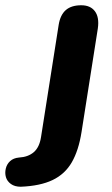

<svg xmlns="http://www.w3.org/2000/svg" viewBox="-132 -519 425 730"><path d="M-53 191Q-76 191 -90.5 180.5Q-105 170 -109.5 154.5Q-114 139 -110 122Q-106 105 -93.5 93.5Q-81 82 -60 80Q-25 78 -3.5 59.5Q18 41 24 2L91 -424Q97 -462 118 -480.5Q139 -499 177 -499Q212 -499 229 -476Q246 -453 240 -411L178 -17Q167 53 141 98Q115 143 68 165.5Q21 188 -53 191Z"/></svg>

Font: Nunito ExtraLight ExtraBold
Style: Italic
Weight: 800
Italic angle: -9°
Version: Version 3.602